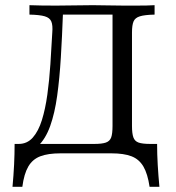

<svg xmlns="http://www.w3.org/2000/svg" viewBox="-20 -591 678 740"><path d="M28.2 129Q32.3 84.7 34.3 44Q36.3 3.2 36.3 -36.3H344.4Q372.6 -36.3 387.9 -41.5Q403.2 -46.8 408.5 -61.3Q413.7 -75.8 413.7 -105.6V-540.3L422.6 -534.7H211.3L222.6 -538.7Q219.4 -450 214.5 -369.8Q209.7 -289.5 200.4 -222.2Q191.1 -154.8 173.4 -105.2Q155.6 -55.6 126.2 -27.8Q96.8 0 51.6 0L52.4 -36.3Q84.7 -36.3 106.5 -60.9Q128.2 -85.5 141.5 -128.2Q154.8 -171 162.5 -226.6Q170.2 -282.3 174.2 -343.5Q178.2 -404.8 181.5 -465.3Q183.9 -493.5 177.8 -508.1Q171.8 -522.6 152.4 -528.2Q133.1 -533.9 93.5 -534.7V-571Q111.3 -570.2 139.5 -569.8Q167.7 -569.4 196 -569.4Q231.5 -569.4 266.5 -570.2Q301.6 -571 337.9 -571Q369.4 -571 396 -570.2Q422.6 -569.4 458.9 -569.4Q483.1 -569.4 505.2 -569.4Q527.4 -569.4 545.6 -569.8Q563.7 -570.2 575.8 -571V-534.7Q537.9 -533.9 519.4 -528.2Q500.8 -522.6 494.8 -508.5Q488.7 -494.4 488.7 -465.3V-105.6Q488.7 -76.6 494 -61.7Q499.2 -46.8 514.1 -41.5Q529 -36.3 558.9 -36.3H585.5Q585.5 3.2 587.9 44.4Q590.3 85.5 594.4 129H556.5Q549.2 79 532.7 50.8Q516.1 22.6 486.7 11.3Q457.3 0 409.7 0H212.9Q165.3 0 135.5 11.3Q105.6 22.6 89.1 50.8Q72.6 79 66.1 129Z"/></svg>

Font: Playfair 9pt Light
Style: Regular
Weight: 300
Designer: Claus Eggers Sørensen
Foundry: Claus Eggers Sørensen
Version: Version 2.001;gftools[0.9.30]